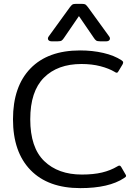

<svg xmlns="http://www.w3.org/2000/svg" viewBox="-20 -955 716 990"><path d="M227 -756Q227 -762 231 -767L339 -916Q348 -928 353 -931.5Q358 -935 370 -935H404Q416 -935 421 -931.5Q426 -928 435 -916L543 -767Q547 -762 547 -756Q547 -750 542 -746Q537 -742 529 -742H496Q482 -742 476 -746Q470 -750 463 -761L387 -872L311 -761Q304 -750 298 -746Q292 -742 278 -742H245Q237 -742 232 -746Q227 -750 227 -756ZM47 -340Q47 -509 137 -602Q227 -695 393 -695Q457 -695 513 -682Q569 -669 607 -644Q615 -639 615 -633Q615 -629 612 -623L591 -588Q587 -580 582 -580Q577 -580 572 -584Q542 -602 498 -613.5Q454 -625 400 -625Q277 -625 206.5 -554.5Q136 -484 136 -340Q136 -194 208 -124.5Q280 -55 402 -55Q462 -55 506 -65.5Q550 -76 585 -97Q590 -101 596 -101Q601 -101 605 -94L627 -56Q630 -52 630 -48Q630 -45 627.5 -42.5Q625 -40 620 -37Q542 15 394 15Q228 15 137.5 -78Q47 -171 47 -340Z"/></svg>

Font: Mitr Light
Style: Regular
Weight: 300
Designer: Thanarat Vachiruckul
Foundry: Cadson Demak
Version: Version 1.002